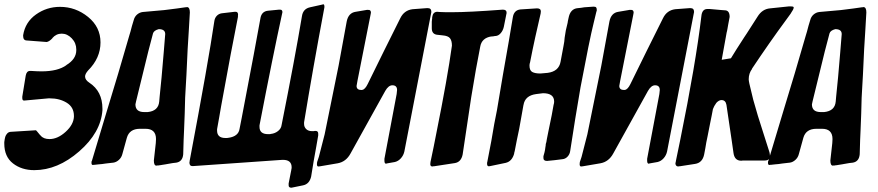

<svg xmlns="http://www.w3.org/2000/svg" viewBox="-54 -782 4097 896"><path d="M363 -396Q424 -356 424 -275V-267Q416 -163 315.5 -75.5Q215 12 106 12Q47 12 6.5 -19.5Q-34 -51 -34 -112V-119Q-32 -135 -29.5 -143.5Q-27 -152 -20 -159.5Q-13 -167 -1 -167L112 -174H114Q115 -174 132 -153L136 -149Q149 -133 177 -133Q215 -133 252 -166.5Q289 -200 291 -237V-241Q291 -282 257.5 -302.5Q224 -323 179 -323H172L62 -313H57Q50 -313 50 -325V-331L66 -429Q70 -451 86 -451H91Q121 -449 140 -449Q216 -449 256 -478H255Q302 -506 302 -548V-551Q302 -581 281 -603Q260 -625 234 -625Q208 -625 190 -604H191Q176 -588 164 -586L72 -593Q54 -593 54 -614V-618Q64 -679 114 -714.5Q164 -750 226 -750Q299 -750 357 -703Q415 -656 415 -584Q415 -511 357 -453Q343 -437 343 -425Q343 -409 363 -396Z M693 -11 683 -10H686L682 -9L683 -10H681L676 -9Q664 -9 664 -33L673 -114L674 -133Q674 -181 625 -181H599Q550 -181 538 -139L517 -63Q513 -47 501 -36Q489 -25 475 -23L466 -22Q448 -20 440 -19Q434 -18 422.5 -16.5Q411 -15 406 -15L388 -13H384L380 -12Q373 -12 373 -21V-26Q373 -29 375 -32L445 -265Q498 -437 549 -615L555 -635Q557 -644 562 -661.5Q567 -679 570 -688Q574 -704 585.5 -714Q597 -724 612 -726L713 -735Q779 -743 811 -748H814L819 -749Q832 -748 832 -724L827 -638Q822 -572 816 -432Q815 -415 813 -379.5Q811 -344 810 -326L808 -252Q806 -202 805 -175Q803 -140 801 -62Q798 -28 769 -23L752 -21Q734 -18 729 -17Q725 -16 718 -15Q711 -14 705 -13Q699 -12 693 -11ZM710 -537 717 -623Q717 -646 687 -646Q664 -640 660 -626L638 -542Q600 -386 581 -309Q578 -298 578 -295Q578 -259 619 -259H635Q685 -264 689 -308L691 -331Q697 -389 700 -421Q708 -514 710 -537Z M1360 83 1306 94Q1293 94 1293 83V74Q1299 46 1306 8L1305 10Q1307 6 1307 -1Q1307 -36 1267 -36H1263Q1086 -24 848 -7H843Q830 -7 830 -24L831 -29V-31Q919 -497 946 -682Q948 -698 957.5 -708Q967 -718 981 -720Q1021 -724 1041 -727H1046Q1057 -727 1057 -713Q1057 -708 1056 -705L1057 -706Q1027 -557 978 -287Q975 -269 968.5 -232Q962 -195 959 -179V-173Q959 -138 998 -138H1006L1011 -139H1013Q1059 -146 1064 -181L1074 -232Q1142 -587 1161 -695Q1166 -729 1197 -732L1248 -737H1253Q1264 -737 1264 -725Q1264 -722 1262 -716Q1219 -519 1157 -197V-190Q1157 -156 1197 -156H1206L1210 -157Q1229 -159 1243.5 -170.5Q1258 -182 1260 -198Q1322 -509 1355 -706Q1360 -741 1393 -748L1447 -760L1455 -762Q1460 -762 1460 -749Q1460 -745 1459 -743Q1406 -461 1365 -211V-204Q1365 -189 1375 -179.5Q1385 -170 1402 -170H1410L1415 -171H1419Q1431 -171 1431 -158V-150Q1428 -132 1422 -98Q1409 -29 1398 42Q1390 77 1360 83Z M1957 -716 1833 -75Q1829 -57 1817 -43.5Q1805 -30 1789 -26L1755 -20Q1753 -20 1750 -19Q1749 -18 1748 -18Q1740 -18 1740 -32V-41L1797 -343Q1799 -359 1799 -362Q1799 -384 1777 -384Q1759 -384 1744 -358Q1717 -310 1663 -212Q1609 -114 1582 -66Q1561 -27 1522 -20L1440 -6Q1438 -6 1435.5 -5.5Q1433 -5 1432 -5Q1425 -5 1425 -16Q1425 -23 1426 -27V-26L1434 -50L1461 -155L1526 -475Q1552 -613 1564 -682Q1572 -722 1606 -727L1659 -736Q1666 -736 1669 -735.5Q1672 -735 1674.5 -732Q1677 -729 1677 -723Q1677 -720 1675 -712L1614 -404Q1610 -384 1610 -381Q1610 -362 1633 -362H1634Q1635 -362 1636 -363H1637L1636 -362Q1650 -365 1662 -390Q1687 -441 1737.5 -543.5Q1788 -646 1814 -697Q1832 -734 1871 -739L1937 -744H1943Q1959 -744 1959 -726Q1959 -724 1957 -716Z M2069 -21 1971 -6H1968L1963 -5Q1954 -6 1954 -16Q1954 -22 1955 -26L1970 -98Q1975 -120 1983 -164Q2034 -417 2055 -569Q2055 -592 2046 -603.5Q2037 -615 2011 -617L1984 -620Q1961 -624 1961 -650V-681Q1961 -683 1961.5 -685.5Q1962 -688 1962 -689L1961 -687Q1963 -691 1963 -702Q1966 -726 1986 -727L1998 -726Q2008 -725 2028 -725H2055Q2134 -725 2292 -737Q2310 -737 2310 -724Q2310 -717 2309 -716L2297 -656Q2293 -639 2282.5 -627Q2272 -615 2259 -614H2257Q2253 -613 2250 -613Q2248 -613 2247 -612H2241Q2240 -611 2238 -611L2239 -612Q2194 -605 2187 -564L2167 -458Q2157 -402 2145 -328Q2131 -239 2105 -61Q2098 -26 2069 -21Z M2306 -22 2234 -7Q2233 -7 2231 -6.5Q2229 -6 2227 -6Q2219 -6 2219 -18Q2219 -25 2220 -26L2239 -125Q2253 -211 2265 -267Q2294 -442 2320 -587L2339 -700Q2344 -735 2375 -738L2452 -743Q2470 -743 2470 -729Q2470 -723 2469 -719L2444 -609Q2440 -591 2431.5 -550.5Q2423 -510 2419 -488V-490Q2417 -482 2417 -476Q2417 -453 2430 -446Q2443 -439 2468 -439L2502 -442Q2554 -449 2562 -494L2576 -569Q2580 -588 2581 -606Q2585 -639 2595 -676Q2596 -678 2596 -683L2599 -697Q2607 -741 2642 -744Q2646 -744 2657 -745.5Q2668 -747 2673 -748L2716 -751Q2725 -751 2728 -747.5Q2731 -744 2731 -735Q2731 -731 2729 -727L2716 -673Q2697 -597 2655 -374Q2630 -230 2607 -78Q2605 -62 2594.5 -51Q2584 -40 2570 -39Q2558 -37 2534 -34.5Q2510 -32 2499 -31Q2482 -31 2482 -44V-53L2487 -71Q2488 -75 2489.5 -83Q2491 -91 2491 -94Q2493 -104 2493 -110Q2496 -117 2498 -133Q2499 -139 2501.5 -150.5Q2504 -162 2505 -168Q2524 -257 2530 -296V-294Q2532 -302 2532 -308Q2532 -347 2480 -347L2448 -343Q2396 -336 2389 -292V-293L2369 -181Q2365 -163 2358 -128.5Q2351 -94 2348 -77L2345 -66L2346 -67Q2336 -29 2306 -22Z M3183 -716 3059 -75Q3055 -57 3043 -43.5Q3031 -30 3015 -26L2981 -20Q2979 -20 2976 -19Q2975 -18 2974 -18Q2966 -18 2966 -32V-41L3023 -343Q3025 -359 3025 -362Q3025 -384 3003 -384Q2985 -384 2970 -358Q2943 -310 2889 -212Q2835 -114 2808 -66Q2787 -27 2748 -20L2666 -6Q2664 -6 2661.5 -5.5Q2659 -5 2658 -5Q2651 -5 2651 -16Q2651 -23 2652 -27V-26L2660 -50L2687 -155L2752 -475Q2778 -613 2790 -682Q2798 -722 2832 -727L2885 -736Q2892 -736 2895 -735.5Q2898 -735 2900.5 -732Q2903 -729 2903 -723Q2903 -720 2901 -712L2840 -404Q2836 -384 2836 -381Q2836 -362 2859 -362H2860Q2861 -362 2862 -363H2863L2862 -362Q2876 -365 2888 -390Q2913 -441 2963.5 -543.5Q3014 -646 3040 -697Q3058 -734 3097 -739L3163 -744H3169Q3185 -744 3185 -726Q3185 -724 3183 -716Z M3189 -17 3118 -6H3115L3110 -5Q3098 -7 3098 -20V-22Q3099 -23 3099.5 -25Q3100 -27 3100 -30L3120 -127Q3193 -486 3219 -706Q3222 -740 3247 -740H3258Q3267 -739 3286 -737.5Q3305 -736 3314 -735L3328 -734Q3351 -734 3351 -703L3344 -666Q3343 -658 3341 -648.5Q3339 -639 3339 -638Q3337 -632 3337 -630L3314 -503L3357 -510Q3378 -545 3419 -608L3431 -626Q3447 -652 3481 -704Q3503 -740 3540 -743L3626 -752H3638Q3650 -752 3650 -747Q3650 -739 3636 -719L3637 -720L3613 -687Q3537 -584 3455 -461H3456Q3440 -440 3440 -412Q3440 -406 3443 -392L3461 -317Q3481 -244 3508 -162L3537 -71Q3539 -61 3539 -55Q3539 -33 3515 -33H3414L3405 -32Q3374 -32 3369 -68L3366 -89Q3365 -100 3361 -124L3336 -293Q3332 -315 3313 -315Q3301 -315 3289 -302Q3278 -287 3273 -273Q3271 -264 3267 -241.5Q3263 -219 3260 -207Q3260 -204 3248 -146Q3244 -126 3242 -117Q3241 -109 3237.5 -90Q3234 -71 3232 -61Q3224 -22 3189 -17Z M3850 -11 3840 -10H3843L3839 -9L3840 -10H3838L3833 -9Q3821 -9 3821 -33L3830 -114L3831 -133Q3831 -181 3782 -181H3756Q3707 -181 3695 -139L3674 -63Q3670 -47 3658 -36Q3646 -25 3632 -23L3623 -22Q3605 -20 3597 -19Q3591 -18 3579.5 -16.5Q3568 -15 3563 -15L3545 -13H3541L3537 -12Q3530 -12 3530 -21V-26Q3530 -29 3532 -32L3602 -265Q3655 -437 3706 -615L3712 -635Q3714 -644 3719 -661.5Q3724 -679 3727 -688Q3731 -704 3742.5 -714Q3754 -724 3769 -726L3870 -735Q3936 -743 3968 -748H3971L3976 -749Q3989 -748 3989 -724L3984 -638Q3979 -572 3973 -432Q3972 -415 3970 -379.5Q3968 -344 3967 -326L3965 -252Q3963 -202 3962 -175Q3960 -140 3958 -62Q3955 -28 3926 -23L3909 -21Q3891 -18 3886 -17Q3882 -16 3875 -15Q3868 -14 3862 -13Q3856 -12 3850 -11ZM3867 -537 3874 -623Q3874 -646 3844 -646Q3821 -640 3817 -626L3795 -542Q3757 -386 3738 -309Q3735 -298 3735 -295Q3735 -259 3776 -259H3792Q3842 -264 3846 -308L3848 -331Q3854 -389 3857 -421Q3865 -514 3867 -537Z"/></svg>

Font: Bangerz Fix
Style: Regular
Weight: 400
Designer: vernon adams
Foundry: Vernon Adams
Version: Version 2.10;December 28, 2023;FontCreator 13.0.0.2683 64-bi